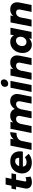

<svg xmlns="http://www.w3.org/2000/svg" viewBox="2024 -2854 837 4926"><g transform="rotate(-90 2443.0 -390.5)"><path d="M230 8Q160 8 114.5 -27.5Q69 -63 69 -131Q69 -152 73 -172L118 -397H44L67 -515H142L172 -665H349L319 -515H459L436 -397H295Q250 -170 250 -164Q250 -136 279 -136Q316 -136 357 -157L376 -25Q312 8 230 8Z M740.5 7Q602.5 7 529.5 -62.5Q456.5 -132 456.5 -239Q456.5 -370 541 -458Q625.5 -546 762.5 -546Q852 -546 910 -514Q970 -479 997.2 -424Q1024.5 -369 1024.5 -305Q1024.5 -266 1015.5 -223H631.5Q644.5 -127 747.5 -127Q813.5 -127 871.5 -172L960.5 -75Q869.5 7 740.5 7ZM856.5 -318 857.5 -336Q857.5 -371 837.5 -395.5Q817.5 -420 772.5 -420Q723.5 -420 691.5 -391.2Q659.5 -362.5 644.5 -318Z M1239.5 0H1061.5L1169.5 -541H1347.5L1330.5 -457Q1405.5 -548 1517.5 -548L1496.5 -385L1471.5 -386Q1414.5 -386 1365 -356.5Q1315.5 -327 1291.5 -261Z M2426.5 0H2248.5L2306.5 -294Q2309.5 -309 2309.5 -321Q2309.5 -352 2291.5 -374.5Q2273.5 -397 2230.5 -397Q2191.5 -397 2156.8 -367.2Q2122 -337.5 2104.5 -275L2049.5 0H1871.5L1930.5 -294Q1933.5 -307 1933.5 -320Q1933.5 -352 1915.5 -374.5Q1897.5 -397 1854.5 -397Q1803.5 -397 1771.2 -362.8Q1739 -328.5 1727.5 -275L1672.5 0H1494.5L1601.5 -541H1779.5L1765.5 -469Q1829.5 -548 1933.5 -548Q2070.5 -548 2110.5 -430Q2189.5 -548 2310.5 -548Q2403.5 -548 2449.5 -497Q2495.5 -446 2495.5 -373Q2495.5 -352 2490.5 -320Z M2755 -599Q2685.5 -599 2678.5 -677Q2678.5 -730 2713.2 -759.5Q2748 -789 2792 -789Q2864 -789 2870 -711Q2870 -661 2835 -630Q2800 -599 2755 -599ZM2725 0H2547.5L2655.5 -540H2832Z M3416 0H3238.5L3297.5 -293.5Q3300.5 -306.5 3300.5 -319.5Q3300.5 -351.5 3282.5 -374Q3264.5 -396.5 3221.5 -396.5Q3170.5 -396.5 3138.2 -362.2Q3106 -328 3094.5 -274.5L3039.5 0H2862L2969 -540H3146.5L3132.5 -468.5Q3196.5 -547 3300.5 -547Q3393 -547 3439 -496.2Q3485 -445.5 3485 -372.5Q3485 -351.5 3480 -319.5Z M3757 7Q3668 7 3607.5 -56Q3547 -119 3547 -231Q3547 -365 3629 -456Q3711 -547 3832 -547Q3954 -547 4000 -451L4018 -541H4195L4088 0H3910L3923 -64Q3852 7 3757 7ZM3826 -130Q3886 -130 3925 -176.5Q3964 -223 3964 -287Q3964 -335 3938.5 -367Q3913 -399 3863 -399Q3810 -399 3768 -355.5Q3726 -312 3726 -242Q3726 -186 3755.5 -158Q3785 -130 3826 -130Z M4779 0H4601.5L4660.5 -293.5Q4663.5 -306.5 4663.5 -319.5Q4663.5 -351.5 4645.5 -374Q4627.5 -396.5 4584.5 -396.5Q4533.5 -396.5 4501.2 -362.2Q4469 -328 4457.5 -274.5L4402.5 0H4225L4332 -540H4509.5L4495.5 -468.5Q4559.5 -547 4663.5 -547Q4756 -547 4802 -496.2Q4848 -445.5 4848 -372.5Q4848 -351.5 4843 -319.5Z"/></g></svg>

Font: Argentum Sans
Style: Bold Italic
Weight: 700
Italic angle: -11°
Designer: Julieta Ulanovsky (font), Cristiano Sobral (main changes and remaster)
Foundry: Julieta Ulanovsky (font), Cristiano Sobral (main changes and remaster)
Version: Version 2.007;June 15, 2022;FontCreator 14.0.0.2814 64-bit; 